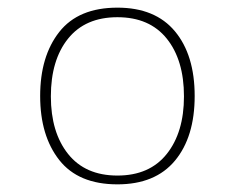

<svg xmlns="http://www.w3.org/2000/svg" viewBox="-20 -478 614 502"><path d="M287 4Q185 4 135 -59.5Q85 -123 85 -227Q85 -331 135 -394.5Q185 -458 287 -458Q386 -458 437.5 -396Q489 -334 489 -227Q489 -120 437.5 -58Q386 4 287 4ZM287 -19Q371 -19 416 -75.5Q461 -132 461 -226Q461 -321 416 -377Q371 -433 287 -433Q203 -433 158 -377Q113 -321 113 -226Q113 -132 158 -75.5Q203 -19 287 -19Z"/></svg>

Font: Noto Serif Thai Thin
Style: Regular
Weight: 250
Version: Version 2.001